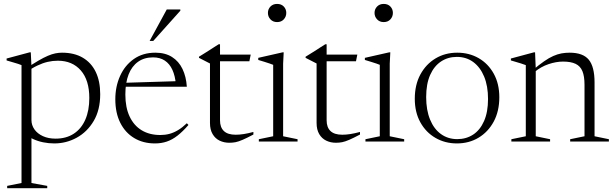

<svg xmlns="http://www.w3.org/2000/svg" viewBox="-20 -740 3216 1004"><path d="M447 -227.5Q447 -321 402.5 -371.8Q358 -422.5 282.5 -422.5Q255.5 -422.5 229.5 -416.5Q203.5 -410.5 175.5 -397.2Q147.5 -384 116 -361.5L113.5 -380Q152 -406 180.2 -422.5Q208.5 -439 230.2 -448.2Q252 -457.5 269.8 -461Q287.5 -464.5 304 -464.5Q368.5 -464.5 413 -438.2Q457.5 -412 480.8 -363.5Q504 -315 504 -247.5Q504 -165 470 -107.5Q436 -50 381.2 -20Q326.5 10 264 10Q234 10 206 4.2Q178 -1.5 153.5 -12.8Q129 -24 109 -41H144.5V217L227 232V244H17.5V232L92.5 217V-399.5Q86 -402.5 74.8 -406Q63.5 -409.5 48.2 -414Q33 -418.5 14.5 -424V-434L135.5 -466.5H141L144.5 -393V-112Q144.5 -85.5 160.2 -63.2Q176 -41 204.5 -28Q233 -15 270.5 -15Q326.5 -15 366 -41Q405.5 -67 426.2 -114.5Q447 -162 447 -227.5Z M792.5 -464.5Q844 -464.5 879.5 -442Q915 -419.5 934.2 -379.5Q953.5 -339.5 957 -286.5H629V-307L920 -316L900 -297Q896 -343 881.5 -374.8Q867 -406.5 841.8 -423.2Q816.5 -440 780.5 -440Q734.5 -440 702 -417Q669.5 -394 652.5 -350.8Q635.5 -307.5 635.5 -245.5Q635.5 -178 657.8 -130.8Q680 -83.5 720.8 -58.8Q761.5 -34 818.5 -34Q843.5 -34 866 -40Q888.5 -46 911 -59.5Q933.5 -73 957 -95.5L965.5 -86.5Q935.5 -52 908.2 -30.8Q881 -9.5 852.5 0.2Q824 10 790 10Q728.5 10 681.8 -18Q635 -46 609 -97.8Q583 -149.5 583 -221Q583 -287.5 608 -343Q633 -398.5 680 -431.5Q727 -464.5 792.5 -464.5ZM762.5 -526 852 -690.5H923V-684L781.5 -526Z M1130.5 -111Q1130.5 -74 1150.8 -54.8Q1171 -35.5 1212.5 -35.5Q1232.5 -35.5 1254.8 -39Q1277 -42.5 1305 -50V-36.5Q1270 -18 1248.5 -8.8Q1227 0.5 1211.8 3.5Q1196.5 6.5 1179 6.5Q1151.5 6.5 1128.5 -4.5Q1105.5 -15.5 1091.8 -38.8Q1078 -62 1078 -97V-408L1020.5 -437.5V-443.5Q1031 -450 1040.8 -456Q1050.5 -462 1060 -468Q1069.5 -474 1079.2 -480.2Q1089 -486.5 1099.8 -493.5Q1110.5 -500.5 1123.5 -508.5H1130.5V-438.5ZM1106 -419.5V-454.5H1291L1284 -419.5Z M1429 -624.5Q1407.5 -624.5 1394.2 -638.8Q1381 -653 1381 -672.5Q1381 -692 1394.2 -705.8Q1407.5 -719.5 1429 -719.5Q1451 -719.5 1464 -705.8Q1477 -692 1477 -672.5Q1477 -653 1464 -638.8Q1451 -624.5 1429 -624.5ZM1463.5 -466.5 1460.5 -407V-27.5L1536 -12V0H1333.5V-12L1408.5 -27.5V-401Q1403 -403.5 1390.2 -407.8Q1377.5 -412 1361.8 -417Q1346 -422 1330.5 -426.5V-437.5L1458.5 -466.5Z M1688 -111Q1688 -74 1708.2 -54.8Q1728.5 -35.5 1770 -35.5Q1790 -35.5 1812.2 -39Q1834.5 -42.5 1862.5 -50V-36.5Q1827.5 -18 1806 -8.8Q1784.5 0.5 1769.2 3.5Q1754 6.5 1736.5 6.5Q1709 6.5 1686 -4.5Q1663 -15.5 1649.2 -38.8Q1635.5 -62 1635.5 -97V-408L1578 -437.5V-443.5Q1588.5 -450 1598.2 -456Q1608 -462 1617.5 -468Q1627 -474 1636.8 -480.2Q1646.5 -486.5 1657.2 -493.5Q1668 -500.5 1681 -508.5H1688V-438.5ZM1663.5 -419.5V-454.5H1848.5L1841.5 -419.5Z M1986.5 -624.5Q1965 -624.5 1951.8 -638.8Q1938.5 -653 1938.5 -672.5Q1938.5 -692 1951.8 -705.8Q1965 -719.5 1986.5 -719.5Q2008.5 -719.5 2021.5 -705.8Q2034.5 -692 2034.5 -672.5Q2034.5 -653 2021.5 -638.8Q2008.5 -624.5 1986.5 -624.5ZM2021 -466.5 2018 -407V-27.5L2093.5 -12V0H1891V-12L1966 -27.5V-401Q1960.5 -403.5 1947.8 -407.8Q1935 -412 1919.2 -417Q1903.5 -422 1888 -426.5V-437.5L2016 -466.5Z M2371 -12.5Q2418 -12.5 2454.2 -36.2Q2490.5 -60 2511.2 -107Q2532 -154 2532 -222.5Q2532 -290.5 2511.5 -339.8Q2491 -389 2454.5 -415.8Q2418 -442.5 2369 -442.5Q2322.5 -442.5 2286.2 -418.5Q2250 -394.5 2229.2 -347.8Q2208.5 -301 2208.5 -232.5Q2208.5 -164.5 2228.8 -115Q2249 -65.5 2285.8 -39Q2322.5 -12.5 2371 -12.5ZM2369 10Q2307 10 2257 -19Q2207 -48 2178 -100.5Q2149 -153 2149 -223.5Q2149 -296.5 2178.2 -350.5Q2207.5 -404.5 2257.5 -434.5Q2307.5 -464.5 2371 -464.5Q2433.5 -464.5 2483.2 -435.8Q2533 -407 2562 -354.5Q2591 -302 2591 -231.5Q2591 -158.5 2561.8 -104.2Q2532.5 -50 2482.5 -20Q2432.5 10 2369 10Z M2781.5 -379.5V-27.5L2856.5 -12V0H2654V-12L2729.5 -27.5V-399.5Q2721.5 -403 2703.5 -408.5Q2685.5 -414 2651.5 -424V-434L2772.5 -466.5H2778ZM2961.5 -12 3036.5 -27.5V-296.5Q3036.5 -341.5 3025.5 -368Q3014.5 -394.5 2989.8 -406.2Q2965 -418 2924.5 -418Q2888 -418 2848.2 -404.5Q2808.5 -391 2776 -364L2765 -372.5Q2798.5 -401 2824.8 -419.2Q2851 -437.5 2873.2 -447.2Q2895.5 -457 2916 -460.8Q2936.5 -464.5 2958.5 -464.5Q3028.5 -464.5 3058.8 -427.8Q3089 -391 3089 -309V-27.5L3164 -12V0H2961.5Z"/></svg>

Font: Newsreader 36pt Light
Style: Regular
Weight: 300
Designer: Hugues Gentile
Foundry: Production Type
Version: Version 1.003